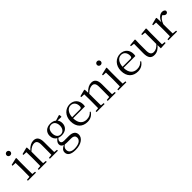

<svg xmlns="http://www.w3.org/2000/svg" viewBox="304 -2325 4143 4143"><g transform="rotate(-45 2375.5 -254.0)"><path d="M163 -655C194 -655 221 -678 221 -711C221 -744 194 -768 163 -768C131 -768 105 -744 105 -711C105 -678 131 -655 163 -655ZM126 0H290V-28L213 -36C212 -92 211 -175 211 -229V-380L214 -520L202 -528L37 -489V-463L126 -459C128 -409 130 -356 130 -289V-229C130 -175 129 -92 127 -36L43 -28V0Z M796 0H959V-28L882 -36L880 -229V-342C880 -477 828 -531 740 -531C674 -531 608 -499 540 -422L535 -520L522 -528L368 -488V-462L456 -458C458 -408 459 -358 459 -289V-229L457 -36L374 -28V0H619V-28L543 -36L541 -229V-390C607 -457 665 -477 707 -477C765 -477 799 -443 799 -344V-229L797 -37L714 -28V0Z M1254 -204C1181 -204 1136 -263 1136 -352C1136 -442 1183 -501 1255 -501C1326 -501 1374 -443 1374 -353C1374 -264 1326 -204 1254 -204ZM1254 -174C1374 -174 1450 -245 1450 -352C1450 -397 1437 -436 1413 -466L1531 -462V-516L1514 -527L1389 -488C1358 -515 1311 -531 1255 -531C1134 -531 1059 -460 1059 -352C1059 -284 1089 -230 1142 -200C1090 -158 1069 -123 1069 -84C1069 -42 1091 -12 1137 2C1069 34 1034 73 1034 128C1034 205 1092 260 1242 260C1427 260 1526 168 1526 75C1526 -9 1469 -58 1348 -58H1202C1147 -58 1125 -82 1125 -116C1125 -144 1137 -163 1162 -191C1188 -180 1219 -174 1254 -174ZM1157 10C1176 13 1195 14 1221 14H1344C1428 14 1455 52 1455 97C1455 169 1383 224 1244 224C1150 224 1097 186 1097 114C1097 70 1116 43 1157 10Z M1854 15C1944 15 2011 -26 2055 -94L2039 -108C1998 -60 1947 -35 1876 -35C1766 -35 1688 -104 1686 -263H2046C2051 -279 2053 -299 2053 -323C2053 -441 1976 -531 1846 -531C1713 -531 1599 -425 1599 -257C1599 -76 1706 15 1854 15ZM1687 -294C1694 -424 1761 -499 1844 -499C1925 -499 1973 -437 1973 -352C1973 -312 1963 -294 1928 -294Z M2561 0H2724V-28L2647 -36L2645 -229V-342C2645 -477 2593 -531 2505 -531C2439 -531 2373 -499 2305 -422L2300 -520L2287 -528L2133 -488V-462L2221 -458C2223 -408 2224 -358 2224 -289V-229L2222 -36L2139 -28V0H2384V-28L2308 -36L2306 -229V-390C2372 -457 2430 -477 2472 -477C2530 -477 2564 -443 2564 -344V-229L2562 -37L2479 -28V0Z M2921 -655C2952 -655 2979 -678 2979 -711C2979 -744 2952 -768 2921 -768C2889 -768 2863 -744 2863 -711C2863 -678 2889 -655 2921 -655ZM2884 0H3048V-28L2971 -36C2970 -92 2969 -175 2969 -229V-380L2972 -520L2960 -528L2795 -489V-463L2884 -459C2886 -409 2888 -356 2888 -289V-229C2888 -175 2887 -92 2885 -36L2801 -28V0Z M3393 15C3483 15 3550 -26 3594 -94L3578 -108C3537 -60 3486 -35 3415 -35C3305 -35 3227 -104 3225 -263H3585C3590 -279 3592 -299 3592 -323C3592 -441 3515 -531 3385 -531C3252 -531 3138 -425 3138 -257C3138 -76 3245 15 3393 15ZM3226 -294C3233 -424 3300 -499 3383 -499C3464 -499 3512 -437 3512 -352C3512 -312 3502 -294 3467 -294Z M4092 9 4246 0V-27L4170 -35V-380L4174 -511L4164 -523L4009 -506V-480L4090 -471L4089 -127C4043 -73 3989 -41 3932 -41C3867 -41 3832 -78 3832 -185V-380L3836 -511L3826 -523L3669 -507V-481L3752 -470L3749 -186C3748 -37 3802 15 3897 15C3976 15 4039 -28 4090 -92Z M4413 0H4595V-28L4500 -38L4498 -229V-322C4528 -403 4565 -451 4618 -476L4627 -467C4650 -443 4667 -429 4693 -429C4728 -429 4744 -451 4745 -486C4735 -515 4703 -531 4665 -531C4598 -531 4531 -473 4498 -382L4492 -520L4479 -528L4325 -488V-462L4413 -458C4415 -408 4416 -358 4416 -289V-229L4414 -37L4330 -28V0Z"/></g></svg>

Font: Harano Aji Mincho TW
Style: Regular
Weight: 400
Foundry: Masamichi Hosoda
Version: HaranoAjiMinchoTW-Regular version 20230610;ttx 4.39.4